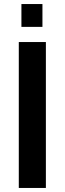

<svg xmlns="http://www.w3.org/2000/svg" viewBox="-20 -930 320 950"><path d="M73 0H207V-722H73ZM86 -797H190V-910H86Z"/></svg>

Font: Perun SemiBold
Style: Regular
Weight: 600
Foundry: Copyright (c) Stefan Peev, Context Ltd, 2016
Version: Version 1.089